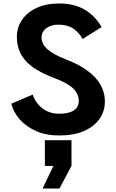

<svg xmlns="http://www.w3.org/2000/svg" viewBox="-20 -766 667 1104"><path d="M320 13Q245 13 187.5 -12.5Q130 -38 93.5 -79.5Q57 -121 45 -170L168 -222Q186 -171 226 -141.5Q266 -112 320 -112Q374 -112 403.5 -130.5Q433 -149 433 -186Q433 -226 400 -258Q367 -290 290 -318Q175 -362 126 -418Q77 -474 77 -554Q77 -608 106.5 -651.5Q136 -695 190.5 -720.5Q245 -746 320 -746Q409 -746 469.5 -709Q530 -672 564 -610L455 -542Q435 -578 403 -600.5Q371 -623 323 -624Q278 -626 248.5 -605.5Q219 -585 219 -550Q219 -512 254.5 -481.5Q290 -451 358 -425Q468 -383 525.5 -322Q583 -261 583 -182Q583 -126 552 -82Q521 -38 462.5 -12.5Q404 13 320 13ZM238 40H391V188L322 318H225L287 188H238Z"/></svg>

Font: Kreadon
Style: Bold
Weight: 700
Designer: Reiya WATANABE
Foundry: StudioGnu
Version: Version 1.003; ttfautohint (v1.8.4.7-5d5b);gftools[0.9.32]